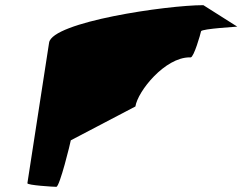

<svg xmlns="http://www.w3.org/2000/svg" viewBox="-20 -723 938 743"><path d="M86 -14C85 -6 188 0 198 0C211 0 253 -172 254 -180L504 -311C513 -370 618 -501 714 -501H718C730 -501 756 -591 758 -602C760 -612 906 -620 898 -620L767 -703C625 -703 182 -638 170 -558Z"/></svg>

Font: Ampere
Style: UltExtIta
Weight: 400
Version: Version 1